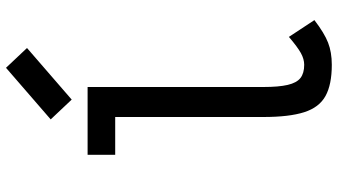

<svg xmlns="http://www.w3.org/2000/svg" viewBox="-263 -849 1126 640"><g transform="rotate(-90 300.0 -529.0)"><path d="M404 14Q338 14 300 -7Q262 -28 246 -78Q230 -128 230 -214V-708H104V-800H330V-214Q330 -163 337 -133Q344 -103 360 -90.5Q376 -78 404 -78Q423 -78 443 -89Q463 -100 497 -129L553 -44Q510 -11 478 1.5Q446 14 404 14ZM288 -853 222 -923 394 -1072 460 -1002Z"/></g></svg>

Font: Victor Mono Thin
Style: Regular
Weight: 100
Monospace: yes
Designer: Rune Bjørnerås
Version: Version 1.561;gftools[0.9.30]